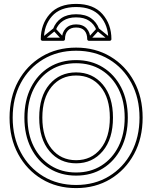

<svg xmlns="http://www.w3.org/2000/svg" viewBox="-20 -944 780 984"><path d="M370 -60Q296 -60 240 -95.5Q184 -131 152.5 -194Q121 -257 121 -341Q121 -341 121 -341Q121 -341 121 -341Q121 -425 152.5 -488Q184 -551 240 -585.5Q296 -620 370 -620Q370 -620 370 -620Q370 -620 370 -620Q444 -620 500 -585Q556 -550 587.5 -487.5Q619 -425 619 -341Q619 -341 619 -341Q619 -341 619 -341Q619 -257 587.5 -194Q556 -131 500 -95.5Q444 -60 370 -60Q370 -60 370 -60Q370 -60 370 -60ZM370 -44Q370 -44 370 -44Q370 -44 370 -44Q448 -44 507.5 -81Q567 -118 601 -185Q635 -252 635 -341Q635 -341 635 -341Q635 -341 635 -341Q635 -430 601 -496Q567 -562 507.5 -599Q448 -636 370 -636Q370 -636 370 -636Q370 -636 370 -636Q292 -636 232.5 -599.5Q173 -563 139 -496.5Q105 -430 105 -341Q105 -341 105 -341Q105 -341 105 -341Q105 -252 139 -185Q173 -118 232.5 -81Q292 -44 370 -44ZM370 -123Q292 -123 244.5 -181.5Q197 -240 197 -341Q197 -442 244.5 -499.5Q292 -557 370 -557Q448 -557 495.5 -499.5Q543 -442 543 -341Q543 -240 495.5 -181.5Q448 -123 370 -123ZM370 4Q275 4 201.5 -40.5Q128 -85 86.5 -163Q45 -241 45 -341Q45 -441 86.5 -518.5Q128 -596 201.5 -640Q275 -684 370 -684Q465 -684 538.5 -640Q612 -596 653.5 -518.5Q695 -441 695 -341Q695 -241 653.5 -163Q612 -85 538.5 -40.5Q465 4 370 4ZM370 -107Q454 -107 506.5 -169.5Q559 -232 559 -341Q559 -449 506.5 -511Q454 -573 370 -573Q286 -573 233.5 -511.5Q181 -450 181 -341Q181 -232 233.5 -169.5Q286 -107 370 -107ZM370 20Q469 20 546 -26.5Q623 -73 667 -154.5Q711 -236 711 -341Q711 -446 667 -527Q623 -608 546 -654Q469 -700 370 -700Q271 -700 194 -654Q117 -608 73 -527Q29 -446 29 -341Q29 -236 73 -154.5Q117 -73 194 -26.5Q271 20 370 20ZM252 -796 266 -790Q277 -820 303.5 -837.5Q330 -855 370 -855Q370 -855 370 -855Q370 -855 370 -855Q411 -855 437 -837.5Q463 -820 474 -790L488 -796Q475 -831 446 -851Q417 -871 370 -871Q370 -871 370 -871Q370 -871 370 -871Q324 -871 294.5 -851Q265 -831 252 -796ZM299 -738 311 -748 265 -798Q263 -801 259.5 -801Q256 -801 254 -799L192 -749L202 -737L264 -787Q266 -789 258.5 -789.5Q251 -790 253 -788ZM538 -737 548 -749 486 -799Q484 -801 480.5 -801Q477 -801 475 -798L429 -748L441 -738L487 -788Q489 -790 481.5 -789.5Q474 -789 476 -787ZM370 -908Q452 -908 493.5 -861Q535 -814 535 -743L543 -751H435L443 -743Q443 -777 424 -798Q405 -819 370 -819Q336 -819 316.5 -798Q297 -777 297 -743L305 -751H197L205 -743Q205 -814 246.5 -861Q288 -908 370 -908ZM370 -924Q281 -924 235 -872Q189 -820 189 -743Q189 -740 191.5 -737.5Q194 -735 197 -735H305Q308 -735 310.5 -737.5Q313 -740 313 -743Q313 -771 327.5 -787Q342 -803 370 -803Q399 -803 413 -787Q427 -771 427 -743Q427 -740 429.5 -737.5Q432 -735 435 -735H543Q546 -735 548.5 -737.5Q551 -740 551 -743Q551 -820 505 -872Q459 -924 370 -924Z"/></svg>

Font: Tilt Prism
Style: Regular
Weight: 400
Version: Version 1.000